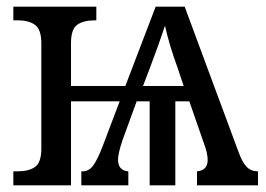

<svg xmlns="http://www.w3.org/2000/svg" viewBox="-20 -556 798 576"><path d="M754 -42V0H571V-42Q603 -45 603 -76Q603 -97 591 -128L548 -252H506V0H429V-252H390L347 -134Q334 -95 334 -76Q335 -44 365 -42V0H224V-42H228Q247 -42 260 -60Q273 -78 289 -120L339 -252H193V0H20V-42H32Q67 -42 85.5 -55.5Q104 -69 104 -110V-426Q104 -467 85.5 -481Q67 -495 32 -495H20V-536H269V-495H265Q230 -495 211.5 -481.5Q193 -468 193 -427V-298H356L447 -536H534L696 -99Q707 -69 720 -55.5Q733 -42 754 -42ZM531 -298 514 -349Q487 -423 475 -479Q457 -424 430 -353L409 -298Z"/></svg>

Font: Noto Serif Narrow
Style: Regular
Weight: 400
Width: 4
Designer: Monotype Design Team
Foundry: Monotype Imaging Inc.
Version: Version 1.001